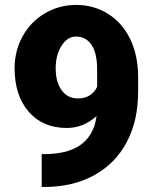

<svg xmlns="http://www.w3.org/2000/svg" viewBox="-20 -741 619 771"><path d="M367.7 -274.9Q314.5 -227.1 248.5 -227.1Q151.9 -227.1 95.2 -292.5Q38.6 -357.9 38.6 -467.3Q38.6 -535.6 70.3 -594.2Q102.1 -652.8 159.4 -687Q216.8 -721.2 286.1 -721.2Q356.4 -721.2 413.3 -685.8Q470.2 -650.4 502 -585.7Q533.7 -521 534.7 -436.5V-373.5Q534.7 -255.9 488.5 -169.4Q442.4 -83 356.9 -36.6Q271.5 9.8 157.7 9.8H147.5V-122.1L178.7 -122.6Q348.6 -130.9 367.7 -274.9ZM293 -345.7Q346.7 -345.7 370.1 -392.1V-460.4Q370.1 -528.8 347.2 -561.5Q324.2 -594.2 285.2 -594.2Q250.5 -594.2 227.1 -557.1Q203.6 -520 203.6 -467.3Q203.6 -411.6 227.5 -378.7Q251.5 -345.7 293 -345.7Z"/></svg>

Font: Roboto
Style: Regular
Weight: 900
Designer: Google
Version: Version 2.001171; 2014